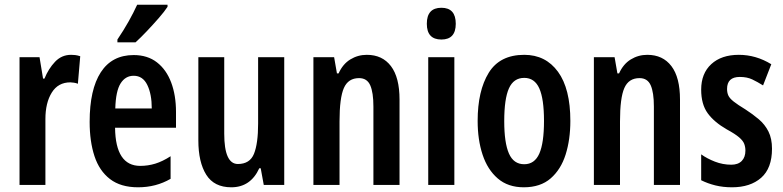

<svg xmlns="http://www.w3.org/2000/svg" viewBox="-20 -786 3327 816"><path d="M282 -553Q290 -553 299.5 -552Q309 -551 321 -547L311 -430Q304 -433 294.5 -434.5Q285 -436 279 -436Q227 -436 200 -392.5Q173 -349 173 -280V0H63V-543H148L163 -452H169Q186 -494 214 -523.5Q242 -553 282 -553Z M548 -552Q607 -552 647 -521Q687 -490 707.5 -435.5Q728 -381 728 -310V-243H469Q471 -81 576 -81Q609 -81 640 -90.5Q671 -100 705 -122V-26Q674 -8 639.5 1Q605 10 567 10Q493 10 447.5 -25Q402 -60 381.5 -122.5Q361 -185 361 -268Q361 -406 408.5 -479Q456 -552 548 -552ZM548 -464Q513 -464 492.5 -431.5Q472 -399 470 -325H625Q625 -386 606 -425Q587 -464 548 -464ZM692 -757Q679 -737 655 -709.5Q631 -682 604.5 -654Q578 -626 556 -606H479V-618Q506 -658 527 -695.5Q548 -733 563 -766H692Z M1188 -543V0H1101L1088 -71H1082Q1045 10 963 10Q890 10 856.5 -43.5Q823 -97 823 -189V-543H933V-218Q933 -89 991 -89Q1042 -89 1059.5 -132.5Q1077 -176 1077 -261V-543Z M1539 -553Q1605 -553 1641.5 -505Q1678 -457 1678 -363V0H1567V-333Q1567 -393 1553.5 -423.5Q1540 -454 1506 -454Q1460 -454 1441.5 -412Q1423 -370 1423 -270V0H1312V-543H1400L1412 -474H1419Q1437 -514 1469 -533.5Q1501 -553 1539 -553Z M1856 -753Q1917 -753 1917 -685Q1917 -618 1856 -618Q1794 -618 1794 -685Q1794 -753 1856 -753ZM1911 -543V0H1800V-543Z M2404 -272Q2404 -193 2384 -129.5Q2364 -66 2320.5 -28Q2277 10 2206 10Q2139 10 2095.5 -27.5Q2052 -65 2031 -128.5Q2010 -192 2010 -272Q2010 -400 2057 -476.5Q2104 -553 2208 -553Q2299 -553 2351.5 -481Q2404 -409 2404 -272ZM2123 -271Q2123 -179 2143 -133.5Q2163 -88 2208 -88Q2252 -88 2272 -133Q2292 -178 2292 -272Q2292 -366 2272 -410.5Q2252 -455 2208 -455Q2163 -455 2143 -410.5Q2123 -366 2123 -271Z M2731 -553Q2797 -553 2833.5 -505Q2870 -457 2870 -363V0H2759V-333Q2759 -393 2745.5 -423.5Q2732 -454 2698 -454Q2652 -454 2633.5 -412Q2615 -370 2615 -270V0H2504V-543H2592L2604 -474H2611Q2629 -514 2661 -533.5Q2693 -553 2731 -553Z M3261 -154Q3261 -71 3215 -30.5Q3169 10 3091 10Q3053 10 3020.5 2Q2988 -6 2960 -20V-130Q2985 -112 3018.5 -99Q3052 -86 3088 -86Q3117 -86 3132.5 -102Q3148 -118 3148 -146Q3148 -161 3143 -174.5Q3138 -188 3121 -202.5Q3104 -217 3069 -236Q3015 -267 2987.5 -305Q2960 -343 2960 -405Q2960 -474 3003 -513.5Q3046 -553 3120 -553Q3193 -553 3258 -513L3223 -423Q3199 -438 3177 -448.5Q3155 -459 3124 -459Q3070 -459 3070 -408Q3070 -392 3075.5 -380Q3081 -368 3098 -354.5Q3115 -341 3148 -321Q3179 -301 3205 -279Q3231 -257 3246 -227Q3261 -197 3261 -154Z"/></svg>

Font: Noto Sans Gujarati UI ExtraCondensed SemiBold
Style: Regular
Weight: 600
Width: 2
Designer: Jelle Bosma - Monotype Design Team, Universal Thirst
Foundry: Monotype Imaging Inc.
Version: Version 2.106; ttfautohint (v1.8.4.7-5d5b)